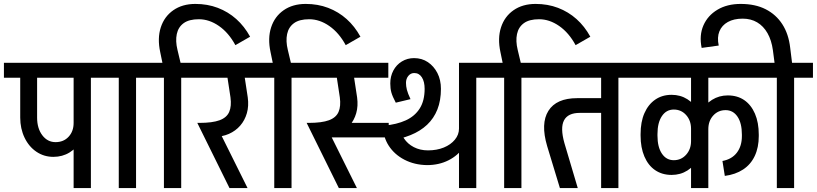

<svg xmlns="http://www.w3.org/2000/svg" viewBox="-45 -958 4161 978"><path d="M227 -159Q179 -159 140.5 -185Q102 -211 80 -257Q58 -303 58 -359H144Q144 -304 170.5 -269Q197 -234 238 -234ZM227 -159 238 -234Q279 -234 304.5 -261.5Q330 -289 330 -332H388Q388 -283 367 -243.5Q346 -204 309.5 -181.5Q273 -159 227 -159ZM58 -358V-628H144V-358ZM-25 -562V-638H339V-562ZM330 0V-626H418V0ZM234 -562V-638H514V-562Z M560 0V-626H648V0ZM464 -562V-638H744V-562Z M1154 -728Q1120 -791 1070.5 -825.5Q1021 -860 968 -860L950 -938Q1012 -938 1064.5 -918Q1117 -898 1158.5 -861Q1200 -824 1229 -771ZM786 -620 771 -693 859 -704 879 -620ZM771 -693Q756 -763 774 -818.5Q792 -874 838 -906Q884 -938 950 -938L968 -860Q918 -860 890.5 -840Q863 -820 855.5 -784.5Q848 -749 859 -704ZM790 0V-626H878V0ZM694 -562V-638H974V-562Z M1005 -261 970 -332Q1037 -332 1073.5 -345.5Q1110 -359 1122.5 -388Q1135 -417 1129 -462H1217Q1223 -418 1212.5 -381.5Q1202 -345 1178.5 -318Q1155 -291 1121 -276Q1087 -261 1045 -261ZM1124 0 960 -332H1051L1216 0ZM1129 -462 1108 -600H1196L1217 -462ZM905 -562V-638H1306V-562Z M1716 -728Q1682 -791 1632.5 -825.5Q1583 -860 1530 -860L1512 -938Q1574 -938 1626.5 -918Q1679 -898 1720.5 -861Q1762 -824 1791 -771ZM1348 -620 1333 -693 1421 -704 1441 -620ZM1333 -693Q1318 -763 1336 -818.5Q1354 -874 1400 -906Q1446 -938 1512 -938L1530 -860Q1480 -860 1452.5 -840Q1425 -820 1417.5 -784.5Q1410 -749 1421 -704ZM1352 0V-626H1440V0ZM1256 -562V-638H1536V-562Z M1768 -562V-638H1933V-562ZM1598 -258V-332H1935V-258ZM1562 -261 1527 -332Q1594 -332 1630.5 -345.5Q1667 -359 1679.5 -388Q1692 -417 1686 -462H1774Q1780 -418 1769.5 -381.5Q1759 -345 1735.5 -318Q1712 -291 1678 -276Q1644 -261 1602 -261ZM1681 0 1517 -332H1608L1773 0ZM1686 -462 1665 -600H1753L1774 -462ZM1462 -562V-638H1863V-562Z M2293 0V-638H2381V0ZM2319 -562V-638H2477V-562ZM1934 -240 1911 -318Q1976 -324 2022 -345Q2068 -366 2093 -405.5Q2118 -445 2118 -506H2201Q2201 -446 2183 -400.5Q2165 -355 2130.5 -322.5Q2096 -290 2046.5 -270Q1997 -250 1934 -240ZM2130 -117Q2066 -118 2015 -144.5Q1964 -171 1935 -216Q1906 -261 1906 -318H1994Q1994 -282 2012.5 -253.5Q2031 -225 2063 -208.5Q2095 -192 2135 -192ZM2130 -117 2135 -192Q2180 -192 2215.5 -206.5Q2251 -221 2272 -246.5Q2293 -272 2293 -303H2344Q2344 -250 2316 -208Q2288 -166 2239.5 -141.5Q2191 -117 2130 -117ZM2118 -505Q2118 -542 2104 -564Q2090 -586 2065 -586L2064 -662Q2104 -662 2134.5 -641.5Q2165 -621 2183 -586Q2201 -551 2201 -505ZM1971 -435Q1954 -467 1948.5 -487Q1943 -507 1943 -533L2023 -536Q2023 -519 2027.5 -501Q2032 -483 2046 -453ZM1943 -533Q1943 -569 1958.5 -598.5Q1974 -628 2002 -645Q2030 -662 2064 -662L2065 -586Q2047 -586 2035 -571.5Q2023 -557 2023 -536Z M2887 -728Q2853 -791 2803.5 -825.5Q2754 -860 2701 -860L2683 -938Q2745 -938 2797.5 -918Q2850 -898 2891.5 -861Q2933 -824 2962 -771ZM2519 -620 2504 -693 2592 -704 2612 -620ZM2504 -693Q2489 -763 2507 -818.5Q2525 -874 2571 -906Q2617 -938 2683 -938L2701 -860Q2651 -860 2623.5 -840Q2596 -820 2588.5 -784.5Q2581 -749 2592 -704ZM2523 0V-626H2611V0ZM2427 -562V-638H2707V-562Z M2742 -214Q2708 -329 2748.5 -393.5Q2789 -458 2895 -458H2948L2962 -383H2909Q2878 -383 2858 -373.5Q2838 -364 2828 -345Q2818 -326 2818.5 -297Q2819 -268 2830 -229ZM2807 0 2742 -214 2830 -229 2898 0ZM2947 -383V-458H3030V-383ZM2638 -562V-638H3081V-562ZM3017 0V-626H3105V0ZM2921 -562V-638H3201V-562Z M3577 -562V-638H3866V-562ZM3151 -562V-638H3495V-562ZM3218 -266V-276H3304V-266ZM3475 -238V-304H3533V-238ZM3304 -275H3218Q3218 -337 3237.5 -381.5Q3257 -426 3292.5 -450.5Q3328 -475 3376 -475L3387 -400Q3349 -400 3326.5 -366.5Q3304 -333 3304 -275ZM3533 -302H3475Q3475 -344 3450 -372Q3425 -400 3387 -400L3376 -475Q3421 -475 3456.5 -452.5Q3492 -430 3512.5 -391Q3533 -352 3533 -302ZM3304 -267Q3304 -209 3326.5 -175.5Q3349 -142 3387 -142L3376 -67Q3328 -67 3292.5 -91Q3257 -115 3237.5 -160.5Q3218 -206 3218 -267ZM3533 -239Q3533 -190 3512.5 -151Q3492 -112 3456.5 -89.5Q3421 -67 3376 -67L3387 -142Q3425 -142 3450 -170Q3475 -198 3475 -239ZM3734 -272Q3734 -331 3711.5 -364Q3689 -397 3651 -397L3662 -472Q3711 -472 3746 -448Q3781 -424 3800.5 -379Q3820 -334 3820 -272ZM3505 -300Q3505 -349 3525.5 -388Q3546 -427 3582 -449.5Q3618 -472 3662 -472L3651 -397Q3613 -397 3588 -369.5Q3563 -342 3563 -300ZM3734 -265V-273H3820V-265ZM3647 -62 3635 -138Q3683 -147 3708.5 -180.5Q3734 -214 3734 -265H3820Q3820 -207 3799.5 -163.5Q3779 -120 3740 -94.5Q3701 -69 3647 -62ZM3475 0V-626H3563V0ZM3379 -562V-638H3659V-562Z M3892 -702Q3885 -753 3864.5 -789Q3844 -825 3812 -844Q3780 -863 3738 -863L3728 -938Q3802 -938 3855 -911Q3908 -884 3940 -834.5Q3972 -785 3980 -715ZM3529 -714Q3516 -778 3538 -828.5Q3560 -879 3609.5 -908.5Q3659 -938 3728 -938L3738 -863Q3693 -863 3662.5 -846Q3632 -829 3619.5 -798.5Q3607 -768 3616 -726ZM3904 -610 3892 -702 3980 -715 3993 -610ZM3912 0V-626H4000V0ZM3816 -562V-638H4096V-562Z"/></svg>

Font: Akshar Light
Style: Regular
Weight: 400
Version: Version 1.100